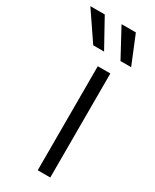

<svg xmlns="http://www.w3.org/2000/svg" viewBox="-281 -794 683 846"><g transform="rotate(30 60.5 -371.0)"><path d="M72.3 0V-529.3H136.2V0ZM147.5 -599.1 70.3 -742.2H143.1L201.7 -599.1ZM8.8 -599.1 -88.4 -742.2H-15.1L64 -599.1Z"/></g></svg>

Font: Inter 24pt Light
Style: Regular
Weight: 300
Designer: Rasmus Andersson
Foundry: rsms
Version: Version 4.001;git-66647c0bb